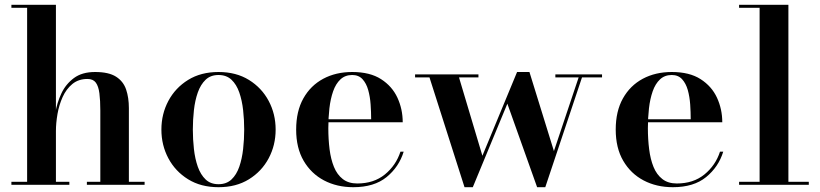

<svg xmlns="http://www.w3.org/2000/svg" viewBox="-20 -770 3417 800"><path d="M27.5 0V-12.5H93V-737.5H27.5V-750H213V-12.5H269V0ZM342 0V-12.5H398V-309.5Q398 -351.5 394.2 -381Q390.5 -410.5 379.2 -425.8Q368 -441 344.5 -441Q307 -441 281.5 -420Q256 -399 241 -365.8Q226 -332.5 219.5 -294.8Q213 -257 213 -223.5L203.5 -221Q203.5 -256.5 210.5 -299.2Q217.5 -342 235.8 -380.8Q254 -419.5 288 -444.8Q322 -470 376 -470Q433 -470 463.5 -450.5Q494 -431 505.5 -397Q517 -363 517 -319.5V-12.5H582.5V0Z M890.5 10Q817 10 763.8 -23Q710.5 -56 681.5 -110.5Q652.5 -165 652.5 -230Q652.5 -295 681.5 -349.5Q710.5 -404 763.8 -437Q817 -470 890.5 -470Q964 -470 1017.2 -437Q1070.5 -404 1099.5 -349.5Q1128.5 -295 1128.5 -230Q1128.5 -165 1099.5 -110.5Q1070.5 -56 1017.2 -23Q964 10 890.5 10ZM890.5 -2.5Q923.5 -2.5 944.5 -22.2Q965.5 -42 977 -75.2Q988.5 -108.5 993 -149Q997.5 -189.5 997.5 -230Q997.5 -271 993 -311.2Q988.5 -351.5 977 -384.8Q965.5 -418 944.5 -437.8Q923.5 -457.5 890.5 -457.5Q857.5 -457.5 836.8 -437.8Q816 -418 804.2 -384.8Q792.5 -351.5 788 -311.2Q783.5 -271 783.5 -230Q783.5 -189.5 788 -149Q792.5 -108.5 804.2 -75.2Q816 -42 836.8 -22.2Q857.5 -2.5 890.5 -2.5Z M1452 10Q1384 10 1330.2 -18.2Q1276.5 -46.5 1245.2 -100Q1214 -153.5 1214 -230Q1214 -306.5 1244 -360Q1274 -413.5 1326.8 -441.8Q1379.5 -470 1447.5 -470Q1521.5 -470 1567.8 -440.2Q1614 -410.5 1636 -362.8Q1658 -315 1658 -260.5H1281V-273H1526.5Q1526.5 -302.5 1524.2 -334.8Q1522 -367 1514.2 -394.8Q1506.5 -422.5 1490.5 -440Q1474.5 -457.5 1447.5 -457.5Q1418 -457.5 1398.5 -439.2Q1379 -421 1368 -389.5Q1357 -358 1352.5 -318.5Q1348 -279 1348 -236Q1348 -190 1353.2 -148.2Q1358.5 -106.5 1371.5 -74.5Q1384.5 -42.5 1408.2 -24Q1432 -5.5 1468.5 -5.5Q1537.5 -5.5 1583.8 -43.2Q1630 -81 1648.5 -138H1662Q1642.5 -74.5 1590.8 -32.2Q1539 10 1452 10Z M2488.5 -460V-447.5H2405L2252 10H2218L2094 -338L1950 10H1915.5L1769.5 -447.5H1709.5V-460H1973.5V-447.5H1892.5L1990 -121L2134.5 -470H2186L2288 -140.5L2391 -447.5H2294V-460Z M2783.5 10Q2715.5 10 2661.8 -18.2Q2608 -46.5 2576.8 -100Q2545.5 -153.5 2545.5 -230Q2545.5 -306.5 2575.5 -360Q2605.5 -413.5 2658.2 -441.8Q2711 -470 2779 -470Q2853 -470 2899.2 -440.2Q2945.5 -410.5 2967.5 -362.8Q2989.5 -315 2989.5 -260.5H2612.5V-273H2858Q2858 -302.5 2855.8 -334.8Q2853.5 -367 2845.8 -394.8Q2838 -422.5 2822 -440Q2806 -457.5 2779 -457.5Q2749.5 -457.5 2730 -439.2Q2710.5 -421 2699.5 -389.5Q2688.5 -358 2684 -318.5Q2679.5 -279 2679.5 -236Q2679.5 -190 2684.8 -148.2Q2690 -106.5 2703 -74.5Q2716 -42.5 2739.8 -24Q2763.5 -5.5 2800 -5.5Q2869 -5.5 2915.2 -43.2Q2961.5 -81 2980 -138H2993.5Q2974 -74.5 2922.2 -32.2Q2870.5 10 2783.5 10Z M3265 -750V-12.5H3350V0H3059.5V-12.5H3145V-737.5H3059.5V-750Z"/></svg>

Font: Bodoni Moda 18pt SemiBold
Style: Regular
Weight: 600
Designer: Owen Earl
Foundry: indestructible type
Version: Version 2.005